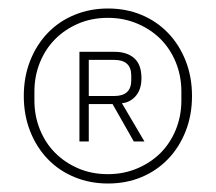

<svg xmlns="http://www.w3.org/2000/svg" viewBox="-20 -730 508 452"><path d="M234 -298Q192 -298 155.5 -313Q119 -328 92.5 -355.5Q66 -383 51 -421Q36 -459 36 -504Q36 -549 51 -587Q66 -625 92.5 -652.5Q119 -680 155.5 -695Q192 -710 234 -710Q277 -710 313 -695Q349 -680 375.5 -652.5Q402 -625 417 -587Q432 -549 432 -504Q432 -459 417 -421Q402 -383 375.5 -355.5Q349 -328 313 -313Q277 -298 234 -298ZM234 -320Q271 -320 303 -333.5Q335 -347 358 -370Q381 -393 394 -425Q407 -457 407 -494V-514Q407 -551 394 -583Q381 -615 358 -638Q335 -661 303 -674.5Q271 -688 234 -688Q196 -688 164.5 -674.5Q133 -661 110 -638Q87 -615 74 -583Q61 -551 61 -514V-494Q61 -457 74 -425Q87 -393 110 -370Q133 -347 164.5 -333.5Q196 -320 234 -320ZM189 -397H167V-608H250Q279 -608 296 -593Q313 -578 313 -546Q313 -520 300 -504.5Q287 -489 267 -487L320 -397H295L245 -485H189ZM249 -504Q289 -504 289 -541V-552Q289 -589 249 -589H189V-504Z"/></svg>

Font: IBM Plex Sans Hebrew ExtLt
Style: Regular
Weight: 200
Designer: Mike Abbink, Paul van der Laan, Pieter van Rosmalen, Yanek Iontef
Foundry: Bold Monday
Version: Version 1.3